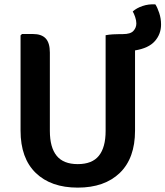

<svg xmlns="http://www.w3.org/2000/svg" viewBox="-20 -844 756 878"><path d="M74 -246.5V-682L80.5 -688.5H130.5Q170 -688.5 189 -668.2Q208 -648 208 -603.5V-245.5Q208 -170 239 -131.8Q270 -93.5 335.5 -93.5Q401.5 -93.5 432.2 -131.8Q463 -170 463 -245.5V-683Q479 -686 496.8 -687Q514.5 -688 528.5 -688H541.5Q577 -688 590.2 -702.8Q603.5 -717.5 603.5 -737Q603.5 -750.5 598 -766.5Q592.5 -782.5 587 -791.5Q604 -807 631.8 -816.5Q659.5 -826 690.5 -824Q699.5 -810.5 708 -785Q716.5 -759.5 716.5 -732Q716.5 -688 688 -655.8Q659.5 -623.5 597.5 -613.5V-246.5Q597.5 -120.5 527.8 -53.2Q458 14 335.5 14Q213 14 143.5 -53.2Q74 -120.5 74 -246.5Z"/></svg>

Font: Signika SC SemiBold
Style: Regular
Weight: 600
Designer: Anna Giedryś
Foundry: Anna Giedryś
Version: Version 2.000; ttfautohint (v1.8.3) -l 8 -r 50 -G 200 -x 9 -